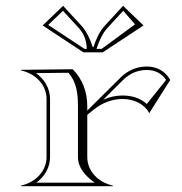

<svg xmlns="http://www.w3.org/2000/svg" viewBox="-20 -640 625 660"><path d="M298.9 -478C290.3 -504.2 278.3 -531.7 258.8 -552.8L196.9 -620L126.7 -552.5L266.9 -460H333.1L473.3 -552.5L403.1 -620L341.2 -552.8C321.7 -531.7 309.7 -504.2 301.1 -478ZM329.5 -472H311.8L312.5 -474.2C320.9 -499.7 332.4 -525.6 350 -544.7L403.6 -602.9L444.2 -556.3ZM270.5 -472 145.8 -554.3 196.4 -602.9 250 -544.7C268.9 -524.2 277.7 -500.1 278.2 -472ZM140 -100C140 -52.2 102.9 -13.2 52 -2V0H368V-2C317.1 -13.2 280 -52.2 280 -100V-245.1L302 -263C333 -288.2 368.5 -299.7 401 -299.7C441.4 -299.7 477 -281.9 493 -251L565 -365C549.2 -394.8 519.6 -411.4 485.2 -411.4C449.7 -411.4 419.4 -398.2 394 -373L280 -259.8V-274C280 -323.8 264.3 -366.7 230 -402L52 -400V-398C102.9 -386.8 140 -347.8 140 -300ZM152 -100V-300C152 -336.8 132 -368.7 103.6 -388.6L214.9 -389.9C242.9 -359.2 248 -318.7 248 -274V-100C248 -63.8 272.8 -35.3 305.6 -12H104.4C133.5 -32.7 152 -63.9 152 -100ZM334.7 -297.2 402.5 -364.5C425.9 -387.7 452.8 -399.4 485.2 -399.4C513.5 -399.4 536.6 -387 551 -365.2L484.6 -282.6C462.9 -302.4 433.7 -311.7 401 -311.7C379.5 -311.7 356.7 -307 334.7 -297.2Z"/></svg>

Font: Sortefax
Style: Medium
Weight: 500
Designer: gluk
Foundry: gluk
Version: Version 0.261